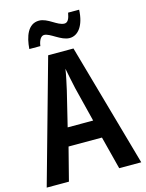

<svg xmlns="http://www.w3.org/2000/svg" viewBox="-134 -997 817 1077"><g transform="rotate(-15 274.5 -458.5)"><path d="M434 -917H370C364 -882 354 -863 335 -863C294 -863 251 -916 200 -916C136 -916 112 -848 107 -776H171C176 -813 191 -831 207 -831C242 -831 292 -777 342 -777C392 -777 430 -826 434 -917ZM421 0H549L347 -715H200L0 0H129L178 -191H372ZM299 -496 349 -296H201L250 -497C258 -533 269 -582 274 -617C280 -583 291 -534 299 -496Z"/></g></svg>

Font: Noto Sans Thai Cond SemBd
Style: Regular
Weight: 600
Width: 3
Designer: Monotype Design Team
Foundry: Monotype Imaging Inc.
Version: Version 2.002